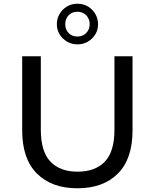

<svg xmlns="http://www.w3.org/2000/svg" viewBox="-20 -1002 831 1030"><path d="M395 8Q257 8 178 -71Q99 -150 99 -302V-700H199V-306Q199 -189 250.5 -135Q302 -81 396 -81Q491 -81 542.5 -135Q594 -189 594 -306V-700H691V-302Q691 -150 612.5 -71Q534 8 395 8ZM395 -764Q364 -764 339 -779Q314 -794 299.5 -818Q285 -842 285 -872Q285 -902 299.5 -927Q314 -952 339 -967Q364 -982 395 -982Q427 -982 452 -967Q477 -952 491.5 -927Q506 -902 506 -872Q506 -842 491.5 -818Q477 -794 452 -779Q427 -764 395 -764ZM395 -806Q424 -806 442.5 -825Q461 -844 461 -872Q461 -901 442.5 -920Q424 -939 395 -939Q367 -939 348.5 -920.5Q330 -902 330 -872Q330 -844 348 -825Q366 -806 395 -806Z"/></svg>

Font: MOST Montserrat Medium
Style: Regular
Weight: 500
Designer: Julieta Ulanovsky
Foundry: Julieta Ulanovsky
Version: Version 8.000;March 11, 2024;FontCreator 15.0.0.2926 64-bit